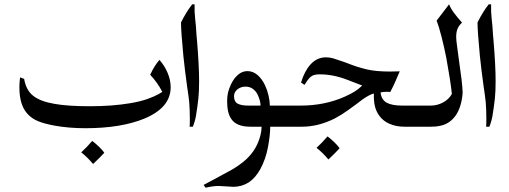

<svg xmlns="http://www.w3.org/2000/svg" viewBox="-20 -588 2361 891"><path d="M772 -183Q772 -89 651 -38Q542 7 376 7Q300 7 233 -5Q185 -14 157 -25.5Q129 -37 109 -58Q70 -99 70 -182Q70 -204 73 -229L92 -222Q101 -169 134.5 -143Q168 -117 233 -106Q295 -95 396 -95Q502 -95 584 -109Q632 -117 665 -129Q698 -141 715.5 -151Q733 -161 733 -162Q711 -205 677 -241Q696 -283 720 -310Q744 -283 758 -249.5Q772 -216 772 -183ZM464 121Q444 143 412 173Q385 141 357 119Q383 95 408 66Q424 78 439.5 93Q455 108 464 121Z M872 -568H883Q882 -532 886 -497Q890 -462 890 -454L892 -424L894 -403Q904 -283 904 -211Q904 -163 900.5 -130.5Q897 -98 890 -54Q886 -28 875 0H860Q861 -10 861 -36Q861 -78 858 -115Q855 -143 848 -189Q838 -261 831 -328Q820 -442 820 -484Q845 -534 872 -568Z M1350 0H1234Q1234 39 1223.5 95Q1213 151 1188 197Q1165 238 1135 258Q1102 279 1062 279Q1053 279 1031 277Q1005 275 994 275Q969 275 934 283L925 270L972 245Q992 234 1014.5 222Q1037 210 1055 200Q1096 176 1124 150Q1173 104 1189 38Q1194 18 1194 0H1142Q1078 0 1054 -35Q1034 -63 1034 -117Q1034 -141 1038 -158Q1042 -175 1052 -197Q1065 -224 1084.5 -241Q1104 -258 1128 -258Q1154 -258 1175 -240Q1196 -222 1210 -192Q1220 -171 1226 -145.5Q1232 -120 1232 -98H1350ZM1120 -186Q1097 -186 1081.5 -173Q1066 -160 1066 -142Q1066 -116 1083 -107Q1100 -98 1131 -98H1189Q1189 -120 1176 -148Q1168 -165 1153.5 -175.5Q1139 -186 1120 -186Z M1556 100Q1536 122 1504 152Q1477 120 1449 98Q1475 74 1500 45Q1516 57 1531.5 72Q1547 87 1556 100Z M1791 -161Q1787 -162 1776 -162Q1755 -162 1746 -159Q1750 -125 1774.5 -111.5Q1799 -98 1846 -98H1969V0H1857Q1819 0 1788.5 -13Q1758 -26 1740 -51Q1725 -72 1719.5 -96.5Q1714 -121 1715 -154Q1698 -151 1663 -127L1634 -105Q1627 -100 1597 -78Q1567 -56 1533 -38Q1457 0 1381 0H1329Q1308 0 1294 -14.5Q1280 -29 1280 -49Q1280 -69 1294.5 -83.5Q1309 -98 1329 -98H1376Q1486 -98 1579 -139Q1612 -154 1628 -164.5Q1644 -175 1661 -191Q1656 -193 1591 -218Q1526 -243 1464 -243Q1438 -243 1426 -234.5Q1414 -226 1405.5 -213Q1397 -200 1393 -194L1377 -205Q1393 -258 1421 -289Q1451 -322 1493 -322Q1510 -322 1527 -317Q1544 -312 1575 -301L1594 -294Q1639 -276 1682 -266Q1725 -256 1790 -256L1835 -257Q1811 -198 1791 -161Z M2097 -417 2098 -399 2101 -375Q2107 -328 2108 -322Q2118 -252 2122 -218.5Q2126 -185 2127 -157Q2122 -93 2096 -54Q2068 -13 2022 -4Q2006 0 1980 0H1948Q1927 0 1913 -13Q1899 -26 1899 -48Q1899 -68 1911.5 -83Q1924 -98 1948 -98H1979Q2009 -98 2036 -112.5Q2063 -127 2077 -152Q2070 -217 2051 -320Q2042 -366 2029.5 -415.5Q2017 -465 2006 -492L2064 -568Q2072 -548 2086.5 -528.5Q2101 -509 2124 -483Q2110 -470 2103.5 -455Q2097 -440 2097 -417Z M2248 -568H2259Q2258 -532 2262 -497Q2266 -462 2266 -454L2268 -424L2270 -403Q2280 -283 2280 -211Q2280 -163 2276.5 -130.5Q2273 -98 2266 -54Q2262 -28 2251 0H2236Q2237 -10 2237 -36Q2237 -78 2234 -115Q2231 -143 2224 -189Q2214 -261 2207 -328Q2196 -442 2196 -484Q2221 -534 2248 -568Z"/></svg>

Font: Mirza
Style: Regular
Weight: 400
Designer: Arabic design by Kourosh Beigpour, Latin design by Eduardo Tunni, engineering by Lasse Fister
Version: Version 1.0010g